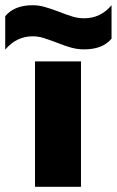

<svg xmlns="http://www.w3.org/2000/svg" viewBox="-89 -715 447 735"><path d="M-69 -653Q-34 -695 36 -695Q58 -695 80 -689Q102 -683 137 -670Q167 -658 189 -651.5Q211 -645 233 -645Q296 -645 338 -695V-567Q304 -526 233 -526Q208 -526 184 -532.5Q160 -539 128 -552Q96 -564 76.5 -570Q57 -576 36 -576Q-26 -576 -69 -525ZM45 -480H221V0H45Z"/></svg>

Font: Prompt
Style: Bold
Weight: 700
Designer: Katatrad Team
Foundry: CadsonDemak
Version: Version 1.000